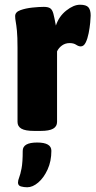

<svg xmlns="http://www.w3.org/2000/svg" viewBox="-20 -551 406 811"><path d="M124 2Q87 2 70.5 -7.5Q54 -17 54 -36V-349Q54 -396 51.5 -421Q49 -446 46.5 -459Q44 -472 44 -483Q44 -500 66 -508Q88 -516 116.5 -519Q145 -522 165 -522Q183 -522 192 -516Q201 -510 205.5 -493Q210 -476 216 -443Q229 -482 260 -506.5Q291 -531 318 -531Q344 -531 353.5 -520Q363 -509 363 -485Q363 -476 361 -455Q359 -434 354.5 -411Q350 -388 342 -371.5Q334 -355 321 -355Q312 -355 301.5 -362Q291 -369 274 -369Q256 -369 242 -359Q228 -349 221 -334V-36Q221 -17 204.5 -7.5Q188 2 152 2ZM95 240Q81 240 68.5 236.5Q56 233 56 220Q56 211 61 198.5Q66 186 71 160.5Q76 135 76 86Q76 51 137 51Q197 51 197 86Q197 130 181 165Q165 200 141.5 220Q118 240 95 240Z"/></svg>

Font: Asap ExtraBold
Style: Regular
Weight: 800
Designer: Pablo Cosgaya
Foundry: Omnibus-Type
Version: Version 3.001; ttfautohint (v1.8.4.7-5d5b)